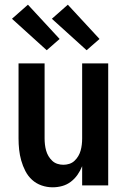

<svg xmlns="http://www.w3.org/2000/svg" viewBox="-20 -790 540 818"><path d="M204 8Q180 8 157 0Q134 -8 116.5 -24Q99 -40 88 -61.5Q77 -83 70.5 -106Q64 -129 61.5 -152.5Q59 -176 59 -200V-520H170V-200Q170 -187 171.5 -174Q173 -161 176.5 -148.5Q180 -136 186.5 -125Q193 -114 202.5 -105Q212 -96 224.5 -92Q237 -88 250 -88Q263 -88 275.5 -92Q288 -96 297.5 -105Q307 -114 313.5 -125Q320 -136 323.5 -148.5Q327 -161 328.5 -174Q330 -187 330 -200V-520H441V0H330V-82Q322 -62 310 -45Q298 -28 281.5 -15.5Q265 -3 245 2.5Q225 8 204 8ZM349 -576 201 -710 269 -770 404 -624ZM179 -576 31 -710 99 -770 234 -624Z"/></svg>

Font: Iosevka SS08 Regular
Style: Bold
Weight: 700
Monospace: yes
Designer: Belleve Invis
Foundry: Belleve Invis
Version: Version 16.3.4; ttfautohint (v1.8.4)